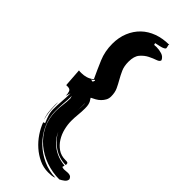

<svg xmlns="http://www.w3.org/2000/svg" viewBox="-286 -863 979 979"><g transform="rotate(45 204.0 -373.5)"><path d="M50 -404Q55 -403 59 -403H68Q86 -403 102.5 -408Q119 -413 133 -424L135 -427Q113 -474 93.5 -520Q74 -566 74 -620Q74 -666 89.5 -703.5Q105 -741 132.5 -767.5Q160 -794 198.5 -808Q237 -822 283 -822L281 -817Q282 -813 283.5 -808Q285 -803 285 -800Q285 -795 277.5 -791Q270 -787 260 -784.5Q250 -782 240 -780Q230 -778 226 -777L229 -767Q233 -767 237 -767.5Q241 -768 245 -768Q265 -768 284 -762Q303 -756 311 -738Q310 -727 292 -721Q274 -715 253 -704.5Q232 -694 214.5 -674Q197 -654 197 -614Q197 -582 207 -559.5Q217 -537 228.5 -517Q240 -497 250 -476Q260 -455 260 -426Q260 -411 253.5 -399Q247 -387 237 -377Q227 -367 214.5 -360Q202 -353 191 -348Q192 -344 195 -340.5Q198 -337 201 -331Q204 -325 206.5 -315.5Q209 -306 209 -289Q209 -265 206.5 -241.5Q204 -218 204 -194Q204 -168 211 -139.5Q218 -111 233 -87Q248 -63 270.5 -47.5Q293 -32 324 -32H330Q336 -32 340 -30Q344 -28 344 -19L343 -15Q295 -15 254 -43Q216 -69 196 -109Q214 -67 252 -40Q293 -12 341 -9L338 4Q342 5 345.5 6Q349 7 353 7Q359 7 366 6Q373 5 380 5Q389 5 396 8Q403 11 408 22Q408 36 395.5 45.5Q383 55 372 60Q322 60 275 43.5Q228 27 192 -3.5Q156 -34 134.5 -77.5Q113 -121 113 -174Q113 -199 116.5 -223Q120 -247 120 -272Q120 -274 118 -279Q117 -283 116 -287Q116 -258 113 -229Q111 -200 111 -173Q111 -125 131 -81.5Q151 -38 184 -5.5Q217 27 260.5 47Q304 67 352 68Q341 73 329.5 74Q318 75 306 75Q272 75 241 60.5Q210 46 184 23Q158 0 138.5 -29Q119 -58 108 -88L118 -92Q110 -110 103.5 -130Q97 -150 97 -170Q97 -200 99.5 -230.5Q102 -261 102 -291L94 -265Q94 -281 89.5 -293Q85 -305 68 -305H57ZM88 -194Q88 -199 88.5 -204.5Q89 -210 90 -215V-200Q90 -174 92.5 -148.5Q95 -123 102 -100Q93 -122 90.5 -146Q88 -170 88 -194ZM140 -427Q136 -419 126 -416L137 -412L141 -415L145 -425ZM190 -288Q190 -279 189.5 -270.5Q189 -262 188 -254Q191 -275 191 -297Q191 -302 189 -308Q190 -304 190 -299Z"/></g></svg>

Font: Finger Paint
Style: Regular
Weight: 400
Designer: Ralph du Carrois
Foundry: Ralph du Carrois
Version: Version 1.002